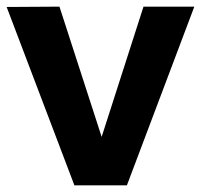

<svg xmlns="http://www.w3.org/2000/svg" viewBox="-23 -558 605 578"><path d="M201 0 -3 -537 156 -538 283 -146 409 -538H562L359 0Z"/></svg>

Font: Montserrat Semi Bold
Style: Regular
Weight: 600
Designer: Julieta Ulanovsky
Foundry: Julieta Ulanovsky
Version: Version 3.001 September 28, 2015